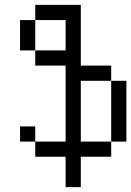

<svg xmlns="http://www.w3.org/2000/svg" viewBox="-20 -645 540 790"><path d="M250 0Q250 0 250 125H312.5Q312.5 125 312.5 0H437.5V-62.5H312.5Q312.5 -62.5 312.5 -312.5H437.5Q437.5 -312.5 437.5 -62.5H500Q500 -62.5 500 -312.5H437.5V-375H312.5Q312.5 -375 312.5 -625H125V-562.5H62.5Q62.5 -562.5 62.5 -437.5H125V-375H250V-62.5H125V0ZM125 -62.5V-125H62.5V-62.5ZM125 -437.5Q125 -437.5 125 -562.5H250Q250 -562.5 250 -437.5Z"/></svg>

Font: BFUnifontExMono
Style: Regular
Weight: 500
Version: Version 15.0.06